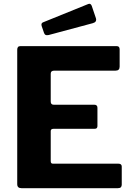

<svg xmlns="http://www.w3.org/2000/svg" viewBox="-20 -983 694 1003"><path d="M70 -723Q70 -742 86 -742H590Q605 -742 605 -725V-635Q605 -614 584 -614H264Q245 -614 245 -598V-453Q245 -436 260 -436H472Q489 -436 489 -420V-324Q489 -318 485.5 -314Q482 -310 473 -310H259Q245 -310 245 -298V-141Q245 -128 256 -128H598Q616 -128 616 -113V-18Q616 -10 611.5 -5Q607 0 596 0H92Q70 0 70 -21V-723ZM459 -953 481 -888Q487 -868 465 -862L234 -800Q223 -798 218 -800.5Q213 -803 210 -811L198 -846Q193 -861 204 -866L441 -962Q453 -967 459 -953Z"/></svg>

Font: Libre Franklin Thin
Style: Bold
Weight: 700
Version: Version 3.000